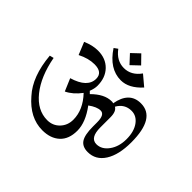

<svg xmlns="http://www.w3.org/2000/svg" viewBox="-178 -968 1181 1181"><g transform="rotate(45 412.5 -377.5)"><path d="M424 -760 476 -706.7 424 -657.3 373.3 -712ZM304 -680Q348 -620 412 -620Q476 -620 518.7 -680L585.3 -624Q521.3 -553.3 452 -553.3Q352 -553.3 280 -662.7ZM541.3 -413.3Q568 -398.7 568 -348V-260Q568 -169.3 624 -169.3Q669.3 -169.3 701.3 -213.3Q733.3 -257.3 733.3 -322.7Q733.3 -388 704.7 -428Q676 -468 632 -468Q572 -468 541.3 -413.3ZM62.7 -358.7Q88 -222.7 153.3 -141.3Q218.7 -60 305.3 -60Q353.3 -60 385.3 -93.3Q417.3 -126.7 417.3 -176Q417.3 -261.3 345.3 -337.3Q305.3 -284 257.3 -261.3L222.7 -342.7Q338.7 -377.3 338.7 -453.3Q338.7 -509.3 268 -509.3Q216 -509.3 158.7 -480L125.3 -561.3Q177.3 -584 224 -584Q292 -584 333.3 -541.3Q374.7 -498.7 374.7 -428Q374.7 -404 362.7 -373.3L377.3 -358.7Q441.3 -422.7 502.7 -422.7H509.3Q513.3 -422.7 518.7 -420Q540 -541.3 640 -541.3Q768 -541.3 768 -329.3Q768 -221.3 728.7 -159.3Q689.3 -97.3 620 -97.3Q573.3 -97.3 552.7 -128Q532 -158.7 532 -232V-268Q532 -334.7 496 -334.7Q464 -334.7 420 -302.7Q482.7 -218.7 482.7 -145.3Q482.7 -72 440.7 -33.3Q398.7 5.3 328 5.3Q218.7 5.3 132 -96Q50.7 -185.3 36 -352Z"/></g></svg>

Font: Tenali Ramakrishna
Style: Regular
Weight: 400
Designer: Appaji Ambarisha Darbha
Foundry: Andhrapradesh Society for Knowledge Networks
Version: Version 1.0.5; ttfautohint (v1.2.25-373a) -l 7 -r 28 -G 50 -